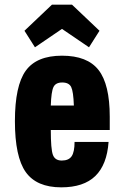

<svg xmlns="http://www.w3.org/2000/svg" viewBox="-20 -794 534 824"><path d="M451 -236V-293Q451 -432 403 -493.5Q355 -555 246 -555Q137 -555 90.5 -490.5Q44 -426 44 -274Q44 -121 90.5 -55.5Q137 10 243 10Q339 10 389 -38.5Q439 -87 446 -185H300Q300 -142 287.5 -123.5Q275 -105 245 -105Q216 -105 207 -129.5Q198 -154 198 -236ZM297 -341H198Q200 -401 209.5 -420.5Q219 -440 247 -440Q276 -440 285.5 -420.5Q295 -401 297 -341ZM203 -774 85 -662 130 -591 246 -670 362 -591 407 -662 289 -774Z"/></svg>

Font: Secuela Black
Style: Regular
Weight: 900
Designer: Fernando Haro
Foundry: deFharo
Version: Version 1.704